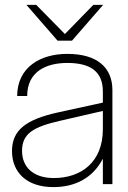

<svg xmlns="http://www.w3.org/2000/svg" viewBox="-20 -752 524 784"><path d="M400 0H439V-384C439 -476 377 -532 255 -532C145 -532 51 -478 50 -360H91C91 -460 169 -495 255 -495C350 -495 400 -459 400 -379V-333L217 -293C86 -264 29 -221 29 -135C29 -50 87 12 198 12C284 12 358 -23 400 -104ZM70 -136C70 -208 119 -234 222 -258L400 -299V-224C400 -89 310 -25 200 -25C112 -25 70 -73 70 -136ZM88 -732 215 -586H274L401 -732H361L245 -613L128 -732Z"/></svg>

Font: Aspekta 150
Style: Regular
Weight: 150
Designer: Ivo Dolenc
Version: Version 2.000